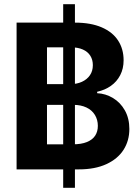

<svg xmlns="http://www.w3.org/2000/svg" viewBox="-20 -816 676 925"><path d="M284.4 -795.9H341V88.9H284.4ZM59.9 -707H341.1Q417.2 -707 469.9 -684.3Q522.6 -661.5 549 -620.7Q575.5 -579.9 575.5 -525.6Q575.5 -485.4 559.2 -454Q543 -422.6 514.3 -402.4Q485.7 -382.1 448.1 -373.9V-367Q488.9 -365.1 524.6 -343.6Q560.3 -322.1 581.7 -283.9Q603.2 -245.6 603.2 -194.7Q603.2 -138.3 575.3 -94.4Q547.3 -50.5 492.5 -25.2Q437.6 0 359.8 0H59.9ZM451.4 -209.5Q451.4 -239 437.2 -262.3Q423 -285.6 396.3 -298.2Q369.5 -310.8 333.9 -310.8H206.4V-120.7H330.1Q371.7 -120.7 398.7 -131.7Q425.7 -142.8 438.5 -162.5Q451.4 -182.2 451.4 -209.5ZM427.3 -502Q427.3 -528.1 415.1 -547.5Q402.9 -566.9 379.3 -577.4Q355.6 -588 322.3 -588H206.4V-410.7H319.4Q350.3 -410.7 374.9 -422Q399.5 -433.3 413.4 -453.7Q427.3 -474.1 427.3 -502Z"/></svg>

Font: Pretendard GOV Variable
Style: Regular
Weight: 400
Designer: Base glyphs from Inter by Rasmus Andersson; Hangul glyphs from Noto Sans CJK(Source Han Sans) by Jang Soo-young and Kang
Foundry: Kil Hyung-jin
Version: Version 1.307;Glyphs 3.2 (3192)